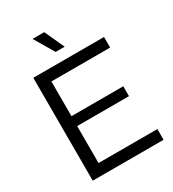

<svg xmlns="http://www.w3.org/2000/svg" viewBox="-220 -1058 1062 1178"><g transform="rotate(-30 311.0 -469.0)"><path d="M84 0V-729H585V-654H169V-408H536V-338H169V-76H586V0ZM282 -798 199 -938H282L346 -798Z"/></g></svg>

Font: Mona Sans
Style: Regular
Weight: 400
Designer: Deni Anggara
Foundry: GitHub
Version: Version 2.000;Glyphs 3.2.3 (3260)